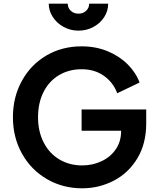

<svg xmlns="http://www.w3.org/2000/svg" viewBox="-20 -1008 848 1040"><path d="M50 -373Q50 -482 98.5 -570Q147 -658 231.5 -707.5Q316 -757 422 -757Q499 -757 563 -730.5Q627 -704 671.5 -659.5Q716 -615 736 -561L615 -503Q593 -562 542.5 -597.5Q492 -633 422 -633Q353 -633 299 -600.5Q245 -568 215.5 -509Q186 -450 186 -373Q186 -296 216.5 -236.5Q247 -177 301.5 -144.5Q356 -112 425 -112Q482 -112 530.5 -135Q579 -158 607.5 -200Q636 -242 636 -297V-300H422V-415H772V-340Q772 -229 723.5 -149.5Q675 -70 595.5 -29Q516 12 425 12Q320 12 234 -38Q148 -88 99 -176Q50 -264 50 -373ZM244 -988H347Q347 -965 363.5 -949.5Q380 -934 405 -934Q430 -934 446.5 -949.5Q463 -965 463 -988H566Q566 -949 544.5 -915.5Q523 -882 486 -862Q449 -842 405 -842Q362 -842 325 -862Q288 -882 266 -916Q244 -950 244 -988Z"/></svg>

Font: Evergrow Sans
Style: Bold
Weight: 700
Foundry: 10Web
Version: Version 1.000